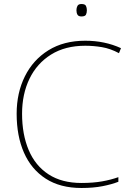

<svg xmlns="http://www.w3.org/2000/svg" viewBox="-20 -927 654 957"><path d="M405 -699Q305 -699 234.5 -655Q164 -611 127 -534.5Q90 -458 90 -360Q90 -257 123 -179Q156 -101 222 -58Q288 -15 386 -15Q444 -15 489 -23Q534 -31 570 -44V-21Q537 -8 491 1Q445 10 386 10Q280 10 208 -36.5Q136 -83 99.5 -166Q63 -249 63 -360Q63 -464 104 -546.5Q145 -629 221.5 -676.5Q298 -724 405 -724Q502 -724 583 -687L573 -662Q530 -685 488 -692Q446 -699 405 -699ZM386 -907Q404 -907 408.5 -897.5Q413 -888 413 -876Q413 -863 408.5 -854Q404 -845 386 -845Q371 -845 366 -854Q361 -863 361 -876Q361 -888 366 -897.5Q371 -907 386 -907Z"/></svg>

Font: Noto Sans Bengali Thin
Style: Regular
Weight: 100
Designer: Jelle Bosma - Monotype Design Team
Foundry: Monotype Imaging Inc.
Version: Version 2.003; ttfautohint (v1.8.4.7-5d5b)